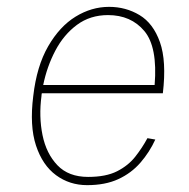

<svg xmlns="http://www.w3.org/2000/svg" viewBox="-20 -530 550 560"><path d="M410 -127 433 -123Q416 -86 389.5 -55.5Q363 -25 325 -7.5Q287 10 234 10Q183 10 143.5 -19Q104 -48 85 -105.5Q66 -163 77 -250Q87 -337 120.5 -395Q154 -453 200.5 -481.5Q247 -510 298 -510Q347 -510 387 -486Q427 -462 446.5 -407Q466 -352 455 -258H102Q101 -254 101 -250Q93 -190 104 -136Q115 -82 147.5 -48Q180 -14 237 -14Q289 -14 321.5 -30.5Q354 -47 374.5 -73Q395 -99 410 -127ZM295 -486Q243 -486 204.5 -457.5Q166 -429 141.5 -382.5Q117 -336 106 -282H431Q440 -393 401 -439.5Q362 -486 295 -486Z"/></svg>

Font: Haskoy Thin
Style: Italic
Weight: 100
Designer: Ertekin Erdin
Foundry: Ertekin Erdin
Version: Version 2.000; ttfautohint (v1.8.4.7-5d5b)